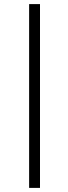

<svg xmlns="http://www.w3.org/2000/svg" viewBox="-20 -743 333 936"><path d="M122 173V-723H175V173Z"/></svg>

Font: Archivo Expanded Thin
Style: Italic
Weight: 250
Width: 7
Italic angle: -10°
Designer: Hector Gatti
Foundry: Omnibus-Type
Version: Version 2.001